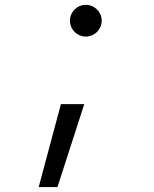

<svg xmlns="http://www.w3.org/2000/svg" viewBox="-20 -547 626 780"><path d="M137.2 212.9H213.4L322.3 -124H227.5ZM328.6 -398.4C364.3 -398.4 393.1 -427.2 393.1 -462.9C393.1 -498.5 364.3 -527.3 328.6 -527.3C293 -527.3 264.2 -498.5 264.2 -462.9C264.2 -427.2 293 -398.4 328.6 -398.4Z"/></svg>

Font: Cascadia Code PL SemiLight
Style: Italic
Weight: 350
Italic angle: -10°
Monospace: yes
Designer: Aaron Bell
Foundry: Saja Typeworks
Version: Version 2404.023